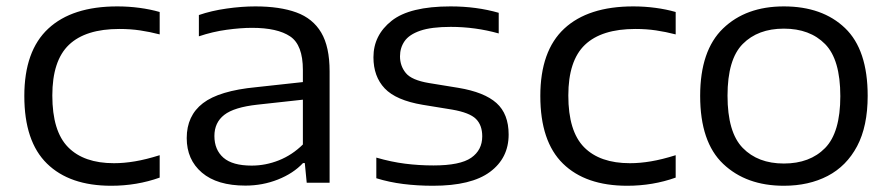

<svg xmlns="http://www.w3.org/2000/svg" viewBox="-20 -571 2788 600"><path d="M327.5 9.5Q197.5 9.5 126.8 -59.8Q56 -129 56 -271Q56 -412 130.8 -481.5Q205.5 -551 346.5 -551Q381.5 -551 415.5 -546.5Q449.5 -542 479 -533.5V-463.5Q448 -471.5 417.8 -476Q387.5 -480.5 353 -480.5Q247.5 -480.5 195.5 -431Q143.5 -381.5 143.5 -272.5Q143.5 -161 192.8 -111Q242 -61 336 -61Q367.5 -61 401.8 -66.8Q436 -72.5 479 -86V-16Q407.5 9.5 327.5 9.5Z M747 9Q658.5 9 611 -31.5Q563.5 -72 563.5 -139.5Q563.5 -209.5 614.2 -248.5Q665 -287.5 780 -298.5L926.5 -314.5V-352.5Q926.5 -430.5 886.8 -457.2Q847 -484 767.5 -484Q732.5 -484 688.5 -478Q644.5 -472 601.5 -457.5V-524Q640.5 -537.5 687.8 -544.2Q735 -551 778 -551Q854.5 -551 906 -532.2Q957.5 -513.5 983.8 -469.2Q1010 -425 1010 -348V0H938.5L932.5 -61.5H927Q896.5 -29 848.5 -10Q800.5 9 747 9ZM650 -146Q650 -103 678.2 -78.2Q706.5 -53.5 766.5 -53.5Q810 -53.5 851.5 -70Q893 -86.5 926.5 -119.5V-259.5L785 -244Q711.5 -236 680.8 -212Q650 -188 650 -146Z M1333 9.5Q1284.5 9.5 1240.5 4Q1196.5 -1.5 1156 -14V-78.5Q1202.5 -65 1245.8 -59.5Q1289 -54 1334.5 -54Q1418 -54 1452.5 -78Q1487 -102 1487 -145Q1487 -180 1467.2 -199.5Q1447.5 -219 1393 -228.5L1301 -243.5Q1217.5 -257.5 1182.2 -294.8Q1147 -332 1147 -392Q1147 -461 1203.8 -506Q1260.5 -551 1388 -551Q1469 -551 1538.5 -531V-466.5Q1465.5 -487 1388.5 -487Q1328 -487 1293.2 -475Q1258.5 -463 1244.2 -442.2Q1230 -421.5 1230 -395Q1230 -365 1248.2 -342.8Q1266.5 -320.5 1320.5 -311.5L1412.5 -296.5Q1493.5 -283 1531.5 -249Q1569.5 -215 1569.5 -150.5Q1569.5 -77 1511.2 -33.8Q1453 9.5 1333 9.5Z M1940 9.5Q1810 9.5 1739.2 -59.8Q1668.5 -129 1668.5 -271Q1668.5 -412 1743.2 -481.5Q1818 -551 1959 -551Q1994 -551 2028 -546.5Q2062 -542 2091.5 -533.5V-463.5Q2060.5 -471.5 2030.2 -476Q2000 -480.5 1965.5 -480.5Q1860 -480.5 1808 -431Q1756 -381.5 1756 -272.5Q1756 -161 1805.2 -111Q1854.5 -61 1948.5 -61Q1980 -61 2014.2 -66.8Q2048.5 -72.5 2091.5 -86V-16Q2020 9.5 1940 9.5Z M2429.5 9.5Q2312 9.5 2240 -58.8Q2168 -127 2168 -271.5Q2168 -413 2239.5 -482Q2311 -551 2429.5 -551Q2550 -551 2620.8 -483.2Q2691.5 -415.5 2691.5 -271.5Q2691.5 -176.5 2658.5 -114.2Q2625.5 -52 2566.5 -21.2Q2507.5 9.5 2429.5 9.5ZM2429.5 -60Q2511 -60 2558.5 -108.5Q2606 -157 2606 -270.5Q2606 -385 2558.5 -433.2Q2511 -481.5 2429.5 -481.5Q2348.5 -481.5 2301 -433.5Q2253.5 -385.5 2253.5 -272Q2253.5 -157.5 2301 -108.8Q2348.5 -60 2429.5 -60Z"/></svg>

Font: Encode Sans Expanded Expanded
Style: Regular
Weight: 400
Width: 7
Designer: Multiple Designers
Foundry: Impallari Type
Version: Version 3.000; ttfautohint (v1.8.3) -l 8 -r 50 -G 200 -x 14 